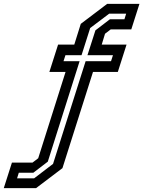

<svg xmlns="http://www.w3.org/2000/svg" viewBox="-128 -770 740 990"><path d="M-108.5 200 -66.5 68.5H39.5L69 46L210 -399H126.5L171.5 -540H255L288.5 -647L424.5 -750H591L549 -618.5H443L413.5 -596L396.5 -540H524.5L479.5 -399H351.5L194 97L58 200ZM-40 149.5H48L145.5 75L313.5 -454.5H444.5L454.5 -485.5H323L364 -613.5L438.5 -670.5H513.5L522.5 -699.5H435L337 -625.5L292.5 -485.5H209.5L199.5 -454.5H282.5L118.5 63.5L44 120.5H-31Z"/></svg>

Font: Tourney Thin SemiBold
Style: Italic
Weight: 600
Italic angle: -12°
Version: Version 1.015